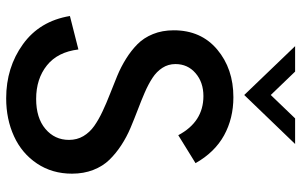

<svg xmlns="http://www.w3.org/2000/svg" viewBox="-190 -740 938 597"><g transform="rotate(90 278.5 -442.0)"><path d="M275.9 -732.9 124 -891.1H203.1L275.9 -815.4L348.6 -891.1H428.2ZM286.1 7.3Q190.4 7.3 118.2 -44.7Q45.9 -96.7 30.3 -190.9L134.3 -217.3Q142.1 -152.8 183.8 -119.4Q225.6 -85.9 288.1 -85.9Q347.2 -85.9 381.3 -114.7Q415.5 -143.6 415.5 -188Q415.5 -212.9 403.8 -232.7Q392.1 -252.4 372.3 -266.4Q352.5 -280.3 327.1 -292.2Q301.8 -304.2 273.4 -315.2Q245.1 -326.2 216.8 -337.9Q188.5 -349.6 163.1 -365.5Q137.7 -381.3 117.9 -400.9Q98.1 -420.4 86.4 -449.2Q74.7 -478 74.7 -513.7Q74.7 -598.6 134.5 -648.9Q194.3 -699.2 282.7 -699.2Q348.6 -699.2 401.4 -670.2Q454.1 -641.1 487.8 -581.5L400.9 -527.8Q359.4 -606 279.3 -606Q236.3 -606 208 -581.5Q179.7 -557.1 179.7 -519Q179.7 -496.6 191.4 -478.5Q203.1 -460.4 222.9 -447.5Q242.7 -434.6 268.1 -423.6Q293.5 -412.6 321.8 -401.9Q350.1 -391.1 378.4 -379.2Q406.7 -367.2 432.1 -350.6Q457.5 -334 477.3 -313.7Q497.1 -293.5 508.8 -263.7Q520.5 -233.9 520.5 -197.3Q520.5 -135.7 489 -88.6Q457.5 -41.5 404.3 -17.1Q351.1 7.3 286.1 7.3Z"/></g></svg>

Font: HK Grotesk SemiBold Legacy
Style: Regular
Weight: 600
Designer: Alfredo Marco Pradil
Foundry: Hanken Design Co.
Version: Version 2.022;PS 002.022;hotconv 1.0.88;makeotf.lib2.5.64775